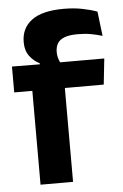

<svg xmlns="http://www.w3.org/2000/svg" viewBox="-50 -713 481 750"><g transform="rotate(-5 190.0 -338.0)"><path d="M228.5 -676.5Q267.5 -676.5 300.5 -670Q333.5 -663.5 359 -654L370.5 -558Q349 -564.5 325.8 -568.8Q302.5 -573 274.5 -573Q241 -573 221.8 -565.5Q202.5 -558 194.5 -544Q186.5 -530 186.5 -511V-509.5Q186.5 -496 190.5 -484Q194.5 -472 200 -462.5L116.5 -459.5V-473Q93.5 -484 77.5 -505.5Q61.5 -527 61.5 -559V-561.5Q61.5 -614.5 102.2 -645.5Q143 -676.5 228.5 -676.5ZM78.5 0V-433H206V0ZM7.5 -368V-469.5L131.5 -468.5L181.5 -469.5H369.5L358.5 -368Z"/></g></svg>

Font: Anek Telugu SemiBold
Style: Regular
Weight: 600
Designer: Omkar Bhoir (Telugu), Yesha Goshar (Latin)
Foundry: Ek Type
Version: Version 1.003